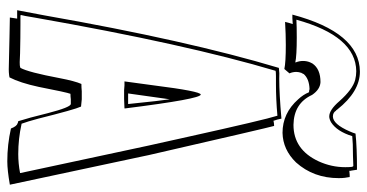

<svg xmlns="http://www.w3.org/2000/svg" viewBox="-260 -711 1006 526"><g transform="rotate(90 243.0 -448.0)"><path d="M409 -333 486 28Q446 35 422 35Q376 35 332 25Q326 9 318 7Q317 6 316 6Q313 5 312 5Q303 -23 290 -76Q274 -138 265 -139Q259 -139 252 -139Q244 -138 237 -138Q233 -128 218 -51Q207 0 192 29Q190 29 186 30Q178 31 170 31Q165 31 81 29L28 28L31 8H8L22 -66Q91 -459 166 -709Q180 -711 196 -710Q236 -710 305 -716Q307 -705 311 -694Q313 -695 318 -695.5Q323 -696 325 -696Q330 -679 405 -352Q407 -341 409 -333ZM454 -1 379 -351Q374 -373 355 -459Q308 -671 297 -705Q252 -701 210 -701H189Q177 -701 174 -700Q101 -455 28 -39Q23 -8 21 -2Q23 -1 23 -1H47Q83 -1 126 0Q144 1 150 1Q161 1 163 0L166 -1Q178 -23 194 -108Q202 -150 210 -168Q219 -168 230 -169Q236 -169 239 -169H252Q256 -169 272 -167Q280 -150 305 -50Q313 -20 319 -4H320Q360 5 402 5Q428 5 454 0ZM181 -738 169 -724Q151 -728 103 -728Q74 -728 40 -726Q42 -735 46 -747Q40 -747 30 -746Q23 -746 20 -746Q69 -930 176 -931Q231 -931 280 -869Q282 -866 283 -865V-866Q288 -857 299 -857Q320 -857 340 -903Q344 -912 346 -919Q383 -923 445 -923L447 -910Q447 -908 448 -906Q448 -903 448 -902Q452 -902 459 -903Q463 -903 465 -903L467 -890V-891Q468 -883 468 -873Q468 -804 425 -756Q390 -720 344 -719Q290 -719 252 -762Q239 -776 233 -791Q232 -792 228 -792Q225 -793 224 -793Q195 -792 182 -776L183 -777L180 -771V-772Q177 -763 177 -757Q177 -747 181 -738ZM151 -754V-755Q147 -765 147 -775Q147 -786 151 -795L154 -801Q169 -823 205 -823Q225 -822 240 -800Q263 -750 322 -749Q390 -749 422 -818Q438 -853 438 -891Q438 -904 437 -910L435 -913Q426 -913 407 -912Q371 -912 353 -910Q340 -868 315 -852Q306 -847 299 -847Q281 -847 257 -875Q225 -911 199 -918Q187 -921 175 -921Q79 -920 34 -757Q52 -758 83 -758Q133 -758 151 -754ZM277 -286Q268 -286 251 -285Q235 -285 227 -285Q222 -285 214 -286Q207 -286 203 -286Q207 -315 214 -367Q230 -494 239 -495Q251 -495 277 -288Q277 -287 277 -286ZM236 -296H265Q262 -325 257 -371Q253 -399 252 -410Q250 -398 246 -367Q239 -318 236 -296Z"/></g></svg>

Font: Londrina Shadow
Style: Regular
Weight: 400
Designer: Marcelo Magalhaes
Foundry: Marcelo Magalhães
Version: Version 1.001 2011